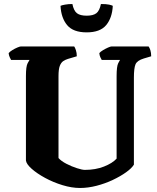

<svg xmlns="http://www.w3.org/2000/svg" viewBox="-20 -935 782 955"><path d="M378 0Q337 0 291 -14Q245 -28 204.5 -50Q164 -72 137.5 -95.5Q111 -119 109 -137V-557Q109 -605 117.5 -620.5Q126 -636 127 -637H35Q33 -641 28.5 -650Q24 -659 23 -671Q29 -678 41 -685.5Q53 -693 66 -698.5Q79 -704 84 -704H349Q353 -699 357.5 -685.5Q362 -672 362 -655L318 -642Q305 -638 294.5 -631Q284 -624 277.5 -607.5Q271 -591 271 -556V-149Q284 -134 310 -120.5Q336 -107 362.5 -98.5Q389 -90 402 -90Q455 -90 497 -106.5Q539 -123 560 -146V-556Q560 -605 568 -620.5Q576 -636 577 -637H486Q483 -642 479 -650.5Q475 -659 474 -671Q480 -678 492.5 -685.5Q505 -693 517.5 -698.5Q530 -704 535 -704H719Q724 -698 728 -685Q732 -672 732 -655L695 -644Q662 -634 654 -615Q646 -596 646 -549V-116Q635 -98 607 -78Q579 -58 541 -40Q503 -22 460.5 -11Q418 0 378 0ZM411 -774Q344 -774 314 -810Q284 -846 281 -906Q287 -909 303.5 -912Q320 -915 340 -915Q347 -881 363 -869Q379 -857 411 -857Q443 -857 459 -869Q475 -881 482 -915Q509 -915 522.5 -912Q536 -909 541 -906Q538 -846 508 -810Q478 -774 411 -774Z"/></svg>

Font: Texturina 72pt Black
Style: Regular
Weight: 900
Designer: Guillermo Torres Carreño
Foundry: Omnibus-Type
Version: Version 1.002; ttfautohint (v1.8.3)